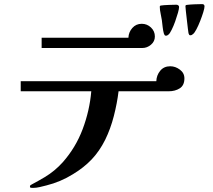

<svg xmlns="http://www.w3.org/2000/svg" viewBox="-20 -846 1040 936"><path d="M879 -464Q879 -430 856.5 -415.5Q834 -401 802 -401H558Q551 -343 535 -280.5Q519 -218 493 -165Q465 -109 427 -69Q389 -29 336 3Q275 41 206 58Q191 62 173.5 66Q156 70 141 70Q136 70 131 69.5Q126 69 126 63Q126 59 129 56.5Q132 54 135 53Q151 44 167 35.5Q183 27 199 17Q247 -12 285 -54Q349 -126 383 -216.5Q417 -307 425 -401H81V-450H742Q743 -479 761 -501Q779 -523 810 -523Q835 -523 857 -506.5Q879 -490 879 -464ZM735 -668Q735 -644 716 -628Q697 -612 674 -612H183V-662H606Q607 -689 625 -709.5Q643 -730 671 -730Q697 -730 716 -712Q735 -694 735 -668ZM853 -812Q853 -803 847.5 -783.5Q842 -764 834 -741.5Q826 -719 817 -701Q808 -683 802 -678Q796 -672 789 -672Q784 -672 782.5 -675Q781 -678 779 -682Q775 -696 773 -714Q771 -732 769 -748Q767 -762 763 -780Q759 -798 759 -813Q759 -818 764 -819Q777 -821 802 -822Q827 -823 840 -823Q845 -823 849 -820Q853 -817 853 -812ZM977 -815Q977 -806 971 -786.5Q965 -767 956 -744Q947 -721 937.5 -703Q928 -685 921 -680Q915 -674 908 -674Q903 -674 902 -677Q901 -680 899 -684Q898 -687 896 -705.5Q894 -724 891 -748.5Q888 -773 886 -792.5Q884 -812 884 -816Q884 -821 890 -822Q904 -824 927.5 -825Q951 -826 965 -826Q977 -826 977 -815Z"/></svg>

Font: Kaisei Opti
Style: Bold
Weight: 700
Designer: Font-Kai, 金井和夫
Foundry: KAZUO KANAI
Version: Version 5.003